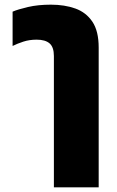

<svg xmlns="http://www.w3.org/2000/svg" viewBox="-20 -583 501 823"><path d="M211 220V-100H403V220ZM211 0V-343Q211 -381 192.5 -397Q174 -413 137 -413Q106 -413 80 -404.5Q54 -396 34 -386V-533Q57 -543 100 -553Q143 -563 198 -563Q257 -563 303 -546.5Q349 -530 376 -490Q403 -450 403 -379V0Z"/></svg>

Font: Noto Sans Thai Black
Style: Regular
Weight: 900
Version: Version 2.001